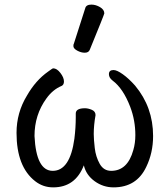

<svg xmlns="http://www.w3.org/2000/svg" viewBox="-20 -790 727 834"><path d="M473.1 23.9Q428.2 23.9 391.1 -2.9Q354 -29.8 344.2 -71.8Q307.1 23.9 210.9 23.9Q167 23.9 132.8 -2.9Q51.8 -65.9 51.8 -212.9Q51.8 -300.8 97.2 -375Q134.8 -440.9 189 -479Q208 -493.2 210.9 -493.2Q227.1 -493.2 242.4 -473.1Q257.8 -453.1 257.8 -436Q257.8 -421.9 248 -417Q209 -400.9 181.2 -361.8Q129.9 -291 129.9 -199.2Q137.2 -47.9 209 -47.9Q284.2 -47.9 303.2 -188Q309.1 -235.8 309.1 -280.8V-296.9Q309.1 -319.8 349.1 -319.8Q362.8 -319.8 378.9 -313Q395 -306.2 395 -290Q387.2 -246.1 387.2 -208Q387.2 -185.1 391.6 -147Q396 -108.9 413.1 -78.4Q430.2 -47.9 462.9 -47.9Q534.2 -47.9 559.1 -138.2Q567.9 -168 567.9 -203.1Q567.9 -267.1 545.9 -325.2Q515.1 -405.8 469.2 -439.9Q453.1 -452.1 453.1 -467.8Q453.1 -485.8 473.1 -485.8Q487.8 -485.8 513.4 -467.5Q539.1 -449.2 566.9 -418Q645 -324.2 645 -199.2Q645 -126 615.2 -64.9Q573.2 23.9 473.1 23.9ZM348.1 -561Q332 -561 315.4 -570.1Q298.8 -579.1 298.8 -589.8Q298.8 -598.1 300.8 -600.1L350.1 -753.9Q354 -770 377 -770Q396 -770 414.6 -759Q433.1 -748 433.1 -731.9Q433.1 -728 370.1 -574.2Q365.2 -561 348.1 -561Z"/></svg>

Font: LXGW WenKai Screen
Style: Regular
Weight: 400
Designer: LXGW / Fontworks Inc.
Foundry: LXGW / Fontworks Inc.
Version: Version 1.510;January 18,2025